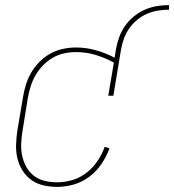

<svg xmlns="http://www.w3.org/2000/svg" viewBox="-20 -724 682 752"><path d="M204 8Q177 8 150.5 2Q124 -4 103 -19Q82 -34 68 -56.5Q54 -79 48 -104.5Q42 -130 43 -158Q44 -186 48 -213L70 -343Q74 -368 81.5 -392.5Q89 -417 102.5 -440Q116 -463 135.5 -482.5Q155 -502 178 -514.5Q201 -527 226.5 -532.5Q252 -538 277 -538Q318 -538 356.5 -527Q395 -516 429 -498L434 -530Q438 -554 446.5 -577.5Q455 -601 469 -621.5Q483 -642 503.5 -659Q524 -676 547 -686Q570 -696 594 -700Q618 -704 642 -704V-686Q620 -686 598.5 -682.5Q577 -679 556 -670Q535 -661 517 -646Q499 -631 486 -612.5Q473 -594 465.5 -573Q458 -552 454 -530L424 -349H404L426 -479Q393 -497 355.5 -508.5Q318 -520 278 -520Q254 -520 231 -515Q208 -510 187 -498Q166 -486 148.5 -468Q131 -450 119 -429Q107 -408 100 -385.5Q93 -363 89 -340L68 -210Q64 -186 63 -161Q62 -136 67 -113Q72 -90 83.5 -69.5Q95 -49 113.5 -35Q132 -21 155.5 -15.5Q179 -10 204 -10Q234 -10 264 -19Q294 -28 319 -47.5Q344 -67 362 -93.5Q380 -120 390 -149L409 -143Q397 -111 377.5 -82Q358 -53 330 -32Q302 -11 269.5 -1.5Q237 8 204 8Z"/></svg>

Font: Iosevka Slab Thin
Style: Italic
Weight: 100
Italic angle: -9°
Monospace: yes
Designer: Belleve Invis
Foundry: Belleve Invis
Version: Version 11.1.1; ttfautohint (v1.8.3)